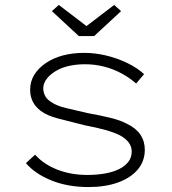

<svg xmlns="http://www.w3.org/2000/svg" viewBox="-20 -747 697 777"><path d="M338 10Q254 10 187.5 -17Q121 -44 85 -87L122 -121Q157 -82 212 -60.5Q267 -39 333 -39Q370 -39 402.5 -44.5Q435 -50 459.5 -61.5Q484 -73 498.5 -91Q513 -109 513 -134Q513 -174 464 -200Q442 -211 406.5 -221Q371 -231 323 -240Q260 -256 215 -267.5Q170 -279 144 -299Q123 -315 112.5 -336Q102 -357 102 -384Q102 -417 118.5 -444Q135 -471 165 -491.5Q195 -512 234 -522.5Q273 -533 321 -533Q365 -533 409 -522.5Q453 -512 494 -492.5Q535 -473 563 -447L531 -409Q506 -431 473.5 -449Q441 -467 403 -477Q365 -487 324 -487Q291 -487 260.5 -480.5Q230 -474 206.5 -460Q183 -446 169 -428Q155 -410 155 -388Q156 -370 164 -356.5Q172 -343 189 -333Q209 -319 246 -310Q283 -301 336 -289Q387 -280 427.5 -270Q468 -260 494 -246Q531 -228 548.5 -201.5Q566 -175 566 -141Q566 -95 537.5 -61Q509 -27 457.5 -8.5Q406 10 338 10ZM299 -601 190 -702 218 -727 345 -630H315L442 -727L470 -702L361 -601Z"/></svg>

Font: Lexend Giga ExtraLight
Style: Regular
Weight: 250
Version: Version 1.007